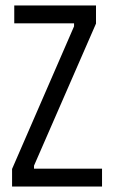

<svg xmlns="http://www.w3.org/2000/svg" viewBox="-20 -680 415 700"><path d="M24 0V-64L250 -584V-595H32V-660H330V-594L104 -76V-65H352V0Z"/></svg>

Font: Bricolage Grotesque Condensed Light
Style: Regular
Weight: 300
Width: 3
Designer: Mathieu Triay
Foundry: Atelier Triay
Version: Version 1.000;gftools[0.9.30]